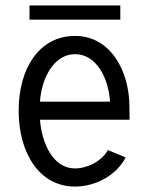

<svg xmlns="http://www.w3.org/2000/svg" viewBox="-20 -665 526 699"><path d="M87.4 -645V-593.3H418V-645ZM125.5 -294.9C130.9 -377.9 174.8 -467.8 252.9 -467.8C330.1 -467.8 375 -382.8 380.4 -294.9ZM125.5 -229H451.7C451.7 -240.2 451.2 -265.1 451.2 -275.9C451.2 -404.3 384.3 -534.2 252.9 -534.2C123 -534.2 47.9 -416 47.9 -262.2C47.9 -108.9 122.6 14.2 252.9 14.2C328.6 14.2 403.8 -26.9 437.5 -91.8L372.6 -118.7C351.6 -79.1 298.8 -51.8 252.9 -51.8C174.8 -51.8 132.8 -139.6 125.5 -229Z"/></svg>

Font: Tuffy
Style: Regular
Weight: 500
Designer: Thatcher Ulrich, Karoly Barta and Michael Everson
Version: Version 001.270